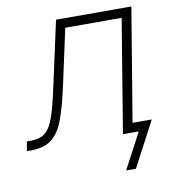

<svg xmlns="http://www.w3.org/2000/svg" viewBox="-105 -604 731 827"><g transform="rotate(-10 260.5 -190.0)"><path d="M-26.4 0 -19.5 -41H-4.9Q27.3 -41 48.1 -51.3Q68.8 -61.5 83.5 -86.9Q98.1 -112.3 110.6 -157.2Q123 -202.1 137.7 -271.5L195.3 -535.6H524.9L436 0H393.6L475.1 -494.6H228.5L177.7 -260.3Q158.2 -169.4 137.9 -112.1Q117.7 -54.7 84.2 -27.3Q50.8 0 -8.8 0ZM379.9 156.2 462.9 0H411.6L418.5 -41H526.9L422.9 156.2Z"/></g></svg>

Font: Inter Display Extra Light
Style: Italic
Weight: 200
Italic angle: -9.39999°
Designer: Rasmus Andersson
Foundry: rsms
Version: Version 4.000;git-4fc901f